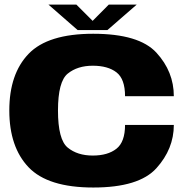

<svg xmlns="http://www.w3.org/2000/svg" viewBox="-20 -832 838 856"><path d="M396 4Q599.5 4 677.2 -82Q755 -168 755 -275H537.5Q537.5 -199 499 -168.8Q460.5 -138.5 393.5 -138.5Q325 -138.5 281.8 -174Q238.5 -209.5 238.5 -339.5Q238.5 -468.5 282 -503.8Q325.5 -539 393.5 -539Q461 -539 499.2 -509.5Q537.5 -480 537.5 -403H755Q755 -512.5 677.5 -597Q600 -681.5 395.5 -681.5Q193.5 -681.5 107.5 -592Q21.5 -502.5 21.5 -339.5Q21.5 -176.5 107.5 -86.2Q193.5 4 396 4ZM326 -698H459L589.5 -811.5H465L393 -739L320.5 -811.5H196Z"/></svg>

Font: Anybody SemiExpanded ExtraBold
Style: Regular
Weight: 800
Width: 6
Version: Version 1.113;gftools[0.9.25]